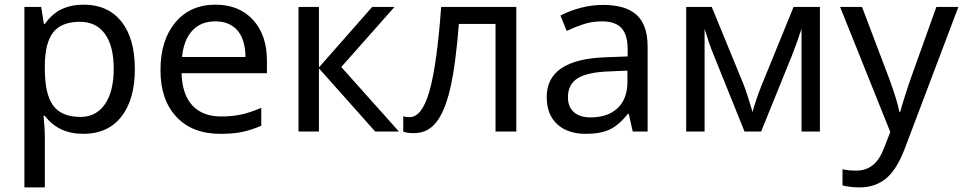

<svg xmlns="http://www.w3.org/2000/svg" viewBox="-20 -566 4143 826"><path d="M338.9 9.8Q231 9.8 172.9 -67.9H167L168.9 -47.9Q172.9 -9.8 172.9 20V240.2H85V-536.1H157.2L168.9 -462.9H172.9Q204.1 -506.8 245.1 -526.4Q286.1 -545.9 339.8 -545.9Q444.3 -545.9 502.2 -473.4Q560.1 -400.9 560.1 -269Q560.1 -137.7 502 -64Q443.8 9.8 338.9 9.8ZM324.2 -472.2Q244.6 -472.2 209.2 -427.2Q173.8 -382.3 172.9 -286.1V-269Q172.9 -160.2 209 -111.6Q245.1 -63 326.2 -63Q393.6 -63 431.4 -117.7Q469.2 -172.4 469.2 -270Q469.2 -368.2 431.4 -420.2Q393.6 -472.2 324.2 -472.2Z M928.2 9.8Q807.6 9.8 739 -63.2Q670.4 -136.2 670.4 -264.2Q670.4 -393.1 734.4 -469.5Q798.3 -545.9 907.2 -545.9Q1008.3 -545.9 1068.4 -480.7Q1128.4 -415.5 1128.4 -304.2V-251H761.2Q763.7 -159.7 807.6 -112.3Q851.6 -64.9 932.1 -64.9Q975.1 -64.9 1013.7 -72.5Q1052.2 -80.1 1104 -102.1V-24.9Q1059.6 -5.9 1020.5 2Q981.4 9.8 928.2 9.8ZM906.2 -474.1Q843.3 -474.1 806.6 -433.6Q770 -393.1 763.2 -320.8H1036.1Q1035.2 -396 1001.5 -435.1Q967.8 -474.1 906.2 -474.1Z M1581.1 -536.1H1677.2L1448.2 -277.8L1696.3 0H1594.2L1352.1 -272V0H1264.2V-536.1H1352.1V-275.9Z M2201.2 0H2111.8V-462.9H1954.1Q1940.4 -287.1 1917.2 -186.8Q1894 -86.4 1856.7 -39.8Q1819.3 6.8 1761.2 6.8Q1729.5 6.8 1714.8 0V-65.9Q1725.1 -62 1742.2 -62Q1795.9 -62 1827.9 -175.3Q1859.9 -288.6 1877.9 -536.1H2201.2Z M2702.1 0 2685.1 -76.2H2681.2Q2641.1 -25.9 2601.3 -8.1Q2561.5 9.8 2501 9.8Q2421.9 9.8 2377 -31.7Q2332 -73.2 2332 -148.9Q2332 -312 2589.4 -319.8L2680.2 -323.2V-355Q2680.2 -416 2653.8 -445.1Q2627.4 -474.1 2569.3 -474.1Q2526.9 -474.1 2489 -461.4Q2451.2 -448.7 2418 -433.1L2391.1 -499Q2431.6 -520.5 2479.5 -532.7Q2527.3 -544.9 2574.2 -544.9Q2671.4 -544.9 2718.8 -502Q2766.1 -459 2766.1 -365.2V0ZM2521 -61Q2594.7 -61 2637 -100.8Q2679.2 -140.6 2679.2 -213.9V-262.2L2600.1 -258.8Q2507.8 -255.4 2465.6 -229.5Q2423.3 -203.6 2423.3 -147.9Q2423.3 -106 2449 -83.5Q2474.6 -61 2521 -61Z M3217.3 -84Q3231.9 -137.2 3254.4 -193.8L3394 -536.1H3507.3V0H3428.2V-441.9Q3411.1 -388.7 3388.2 -330.1L3254.4 0H3183.1L3049.3 -332Q3039.6 -355.5 3030 -383.3Q3020.5 -411.1 3011.2 -441.9V0H2932.1V-536.1H3042L3177.2 -207Q3195.3 -161.1 3217.3 -84Z M3594.2 -536.1H3688.5L3804.2 -231Q3840.8 -131.3 3849.1 -85H3853Q3857.4 -103 3873 -152.6Q3888.7 -202.1 3899.4 -231.9L4008.3 -536.1H4103L3872.1 74.2Q3838.4 163.1 3792 201.7Q3745.6 240.2 3677.2 240.2Q3640.6 240.2 3604.5 231.9V162.1Q3628.9 168 3663.1 168Q3705.1 168 3734.4 144.8Q3763.7 121.6 3782.2 73.2L3810.1 2Z"/></svg>

Font: NotoPenekeko
Style: Regular
Weight: 400
Designer: Monotype Design team
Foundry: Monotype Imaging Inc.
Version: Version 1.04